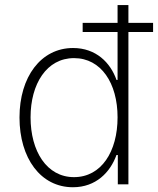

<svg xmlns="http://www.w3.org/2000/svg" viewBox="-20 -748 641 779"><path d="M275.9 11.7C369.1 11.7 427.2 -48.8 452.6 -119.1H458V0H501V-618.2H601.1V-655.3H501V-727.5H457V-655.3H315.4V-618.2H457V-423.8H452.6C428.2 -493.7 369.6 -553.2 276.4 -553.2C146 -553.2 59.1 -436 59.1 -271.5C59.1 -106 145 11.7 275.9 11.7ZM280.3 -29.3C169.4 -29.3 104 -134.8 104 -272C104 -407.7 169.4 -512.2 280.3 -512.2C390.6 -512.2 457 -410.2 457 -272C457 -132.8 391.1 -29.3 280.3 -29.3Z"/></svg>

Font: Raveo ExtraLight
Style: Regular
Weight: 200
Designer: Jakub Foglar, Rasmus Andersson (Inter)
Foundry: Jakubfoglar.com
Version: Version 1.100;Glyphs 3.2.3 (3260)